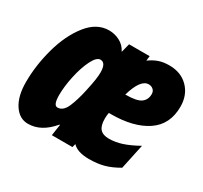

<svg xmlns="http://www.w3.org/2000/svg" viewBox="-123 -729 955 905"><g transform="rotate(30 354.5 -276.5)"><path d="M14 -156Q14 -247 40 -341.5Q66 -436 116 -499.5Q166 -563 233 -563Q263 -563 290.5 -549Q318 -535 333 -506H334L346 -553H458L455 -527Q478 -544 502.5 -553Q527 -562 561 -562Q625 -562 664 -522Q703 -482 703 -419Q703 -322 631 -273.5Q559 -225 435 -225H425Q422 -209 422 -193Q422 -154 437.5 -137Q453 -120 485 -120Q520 -120 555.5 -131.5Q591 -143 638 -169L609 -33Q568 -9 532.5 0.5Q497 10 452 10Q389 10 362 -19L357 0H245L254 -61H251Q192 10 120 10Q73 10 43.5 -35Q14 -80 14 -156ZM451 -339Q511 -339 533.5 -355.5Q556 -372 556 -403Q556 -418 546 -427Q536 -436 521 -436Q477 -436 449 -339ZM280 -265Q296 -336 296 -370Q296 -423 266 -423Q245 -423 225 -383Q205 -343 192.5 -285.5Q180 -228 180 -181Q180 -126 202 -126Q233 -126 250.5 -167Q268 -208 280 -265Z"/></g></svg>

Font: Noto Sans UI CondBlack
Style: Italic
Weight: 900
Width: 3
Italic angle: -12°
Designer: Monotype Design Team
Foundry: Monotype Imaging Inc.
Version: Version 1.001